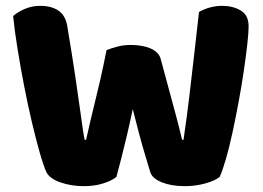

<svg xmlns="http://www.w3.org/2000/svg" viewBox="-20 -630 903 658"><path d="M345 -458Q356 -463 379.5 -469.5Q403 -476 427 -476Q469 -476 497 -463.5Q525 -451 531 -427Q546 -372 558 -327Q570 -282 581.5 -240Q593 -198 604 -151H609Q621 -233 629.5 -305.5Q638 -378 646 -447.5Q654 -517 662 -589Q700 -610 741 -610Q778 -610 805 -594Q832 -578 832 -540Q832 -518 827.5 -478Q823 -438 815.5 -387Q808 -336 798 -282Q788 -228 777 -177Q766 -126 754.5 -86Q743 -46 733 -24Q718 -11 684 -1.5Q650 8 614 8Q568 8 535 -5Q502 -18 495 -40Q487 -67 477 -100Q467 -133 456.5 -172.5Q446 -212 435 -256Q426 -213 416 -170.5Q406 -128 396.5 -90.5Q387 -53 379 -24Q364 -11 334 -1.5Q304 8 268 8Q224 8 187 -5Q150 -18 139 -40Q129 -62 116 -107.5Q103 -153 89 -212.5Q75 -272 62.5 -336.5Q50 -401 40 -463Q30 -525 25 -575Q39 -588 64 -599Q89 -610 118 -610Q156 -610 180.5 -593.5Q205 -577 211 -538Q228 -436 238 -368Q248 -300 254 -257Q260 -214 263.5 -189.5Q267 -165 270 -151H275Q284 -191 292 -225Q300 -259 308.5 -293Q317 -327 326 -367Q335 -407 345 -458Z"/></svg>

Font: Baloo Bhaijaan 2 ExtraBold
Style: Regular
Weight: 800
Designer: Sanskriti Dholi, Noopur Datye and Ek Type
Foundry: Ek Type
Version: Version 1.701